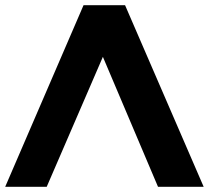

<svg xmlns="http://www.w3.org/2000/svg" viewBox="-29 -720 805 740"><path d="M453 -700 756 0H580L317 -620H419L151 0H-9L293 -700Z"/></svg>

Font: Montserrat Thin
Style: Bold
Weight: 700
Version: Version 9.000